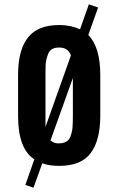

<svg xmlns="http://www.w3.org/2000/svg" viewBox="-20 -748 540 876"><path d="M300.8 -124Q309.6 -146.5 311 -168.5Q312.5 -190.4 312.5 -218.8V-392.1L210.4 -107.4Q226.6 -93.8 245.1 -93.8Q263.7 -93.8 273.4 -97.7Q283.2 -101.6 290 -107.4Q296.9 -113.3 300.8 -124ZM62.5 -218.8V-406.2Q62.5 -575.2 162.1 -618.2Q199.2 -633.8 250.5 -633.8Q302.2 -633.8 345.2 -614.3L385.3 -728L427.7 -713.9L382.8 -588.4Q437.5 -533.7 437.5 -406.2V-218.8Q437.5 -108.4 394 -49.8Q350.6 8.8 250 8.8Q204.1 8.8 172.9 -2.9L132.8 108.4L95.7 95.7L136.7 -21Q62.5 -68.8 62.5 -218.8ZM187.5 -406.2V-168.9L303.7 -495.6Q290 -531.2 250.5 -531.2Q210.9 -531.2 200.2 -503.4Q189 -475.6 188 -449.7Q187.5 -424.3 187.5 -406.2Z"/></svg>

Font: Oswald
Style: Book
Weight: 400
Designer: vernon adams
Foundry: vernon adams
Version: Version 1.000